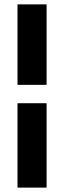

<svg xmlns="http://www.w3.org/2000/svg" viewBox="-20 -731 294 883"><path d="M194.3 -710.9V-340.8H60.5V-710.9ZM194.3 131.8H60.5V-256.3H194.3Z"/></svg>

Font: Vazirmatn RD ExtraBold
Style: Regular
Weight: 800
Designer: Saber Rastikerdar
Foundry: Saber Rastikerdar
Version: Version 32.102